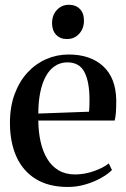

<svg xmlns="http://www.w3.org/2000/svg" viewBox="-20 -750 512 782"><path d="M256.5 11.5Q179 11.5 126.5 -20.5Q74 -52.5 47.2 -111.2Q20.5 -170 20.5 -249.5Q20.5 -315.5 39.8 -367.2Q59 -419 92.5 -455Q126 -491 169 -509.5Q212 -528 259.5 -528Q348.5 -528 400.2 -480.2Q452 -432.5 453.5 -342Q453.5 -311 452 -291.2Q450.5 -271.5 447 -259H136Q136.5 -212 145.5 -172.2Q154.5 -132.5 172.5 -102.8Q190.5 -73 218.8 -56.2Q247 -39.5 286 -39.5Q324 -39.5 362.5 -53Q401 -66.5 423 -84.5L436 -57.5Q419 -40.5 391 -24.8Q363 -9 328 1.2Q293 11.5 256.5 11.5ZM136 -287.5 342.5 -295Q344 -307.5 344.2 -319.5Q344.5 -331.5 344.5 -344Q344.5 -416.5 324 -456.2Q303.5 -496 254.5 -496Q226 -496 203.8 -481.2Q181.5 -466.5 166.5 -439Q151.5 -411.5 143.8 -373Q136 -334.5 136 -287.5ZM252 -591Q225 -591 208.5 -608.5Q192 -626 192 -655.5Q192 -688 211.5 -709.2Q231 -730.5 260.5 -730.5H261.5Q288.5 -730.5 305.2 -713.5Q322 -696.5 322 -666Q322 -634 302.5 -612.5Q283 -591 253 -591Z"/></svg>

Font: Merriweather 120pt Medium
Style: Regular
Weight: 500
Version: Version 2.100